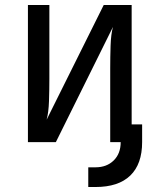

<svg xmlns="http://www.w3.org/2000/svg" viewBox="-20 -570 640 770"><path d="M92 0V-550H178V-254Q178 -211 176.5 -165Q175 -119 167 -90L396 -550H508V-71H550V0Q550 88 502.5 134Q455 180 363 180H334V101H363Q408 101 436 73.5Q464 46 464 0H422V-297Q422 -341 423.5 -387Q425 -433 433 -462L204 0Z"/></svg>

Font: JetBrains Mono NL
Style: Regular
Weight: 400
Monospace: yes
Designer: Philipp Nurullin, Konstantin Bulenkov
Foundry: JetBrains
Version: Version 2.305; ttfautohint (v1.8.4.7-5d5b)